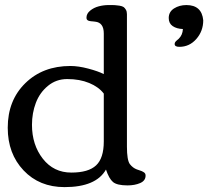

<svg xmlns="http://www.w3.org/2000/svg" viewBox="-20 -744 839 774"><path d="M799.3 -662.1Q799.3 -618.7 771.5 -586.9Q743.7 -555.2 703.1 -555.2Q684.1 -555.2 684.1 -566.4Q684.1 -570.8 686.3 -574.2Q688.5 -577.6 693.8 -582Q699.2 -586.4 700.2 -587.4Q716.3 -603 717.3 -627Q691.9 -627.9 676 -638.9Q660.2 -649.9 660.2 -671.4Q660.2 -696.3 681.6 -710Q703.1 -723.6 731.4 -723.6Q793.5 -723.6 799.3 -662.1ZM251 -425.3Q206.5 -425.3 173.3 -397.9Q140.1 -370.6 124.5 -329.3Q108.9 -288.1 108.9 -240.7Q108.9 -160.2 152.6 -104.2Q196.3 -48.3 267.6 -48.3Q336.4 -48.3 367.4 -77.4Q398.4 -106.4 398.4 -173.8V-366.7Q377.9 -393.6 339.6 -409.4Q301.3 -425.3 251 -425.3ZM263.7 -478Q295.9 -478 335.7 -467.5Q375.5 -457 398.4 -445.3V-608.9Q398.4 -653.3 363.3 -656.7Q359.9 -657.2 354.5 -657.7Q349.1 -658.2 346.7 -658.4Q344.2 -658.7 340.6 -659.4Q336.9 -660.2 335.2 -661.1Q333.5 -662.1 331.8 -663.6Q330.1 -665 329.3 -667.2Q328.6 -669.4 328.6 -672.9Q328.6 -689 343.5 -701.2Q358.4 -713.4 378.2 -718.5Q397.9 -723.6 417.5 -723.6Q434.1 -723.6 441.9 -723.4Q449.7 -723.1 461.4 -721.2Q473.1 -719.2 478.3 -715.6Q483.4 -711.9 487.5 -704.8Q491.7 -697.8 491.7 -687V-152.8Q491.7 -98.6 503.4 -82.5Q515.6 -66.9 531.7 -61Q534.7 -60.1 541.7 -57.6Q548.8 -55.2 551.8 -54Q554.7 -52.7 559.1 -50Q563.5 -47.4 565.2 -43.9Q566.9 -40.5 566.9 -36.1Q566.9 -15.6 545.2 -6.1Q523.4 3.4 494.1 3.4Q451.7 3.4 435.5 -10.3Q419.4 -23.9 407.2 -60.5Q367.2 10.3 240.2 10.3Q138.7 10.3 75 -57.1Q11.2 -124.5 11.2 -229Q11.2 -339.4 82 -408.7Q152.8 -478 263.7 -478Z"/></svg>

Font: Corben
Style: Regular
Weight: 400
Designer: vernon adams
Foundry: vernon adams
Version: Version 1.100